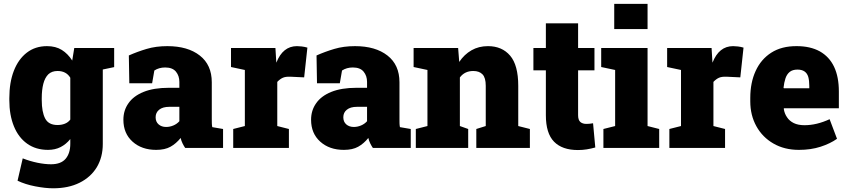

<svg xmlns="http://www.w3.org/2000/svg" viewBox="-20 -782 4488 1015"><path d="M583.5 -528.3V-427.2L523.4 -414.6V-21Q523.4 48.8 491.7 102.1Q459.5 154.8 400.6 184.1Q341.8 213.4 261.2 213.4Q219.7 213.4 166.5 203.1Q113.3 192.9 72.8 173.3L100.1 55.2Q138.7 70.3 178 78.4Q217.3 86.4 249.5 86.4Q302.2 86.4 326.9 57.4Q351.6 28.3 351.6 -22V-46.9Q329.6 -19.5 300.5 -4.6Q271.5 10.3 233.9 10.3Q169.4 10.3 123.5 -22.5Q77.6 -55.2 53.5 -114.5Q29.3 -173.8 29.3 -252.9V-263.2Q29.3 -346.2 53.2 -407.7Q77.1 -469.2 121.8 -503.7Q166.5 -538.1 228.5 -538.1Q274.4 -538.1 306.6 -518.1Q338.9 -498 361.8 -461.9L372.6 -528.3ZM351.6 -149.9V-371.1Q330.1 -406.7 284.2 -406.7Q253.9 -406.7 235.4 -389.2Q217.3 -371.1 209 -338.9Q200.7 -306.6 200.7 -263.2V-252.9Q200.7 -189.9 218.8 -155.5Q236.8 -121.1 284.2 -121.1Q305.7 -121.1 323.2 -128.2Q340.8 -135.3 351.6 -149.9Z M805.7 10.3Q729 10.3 680.7 -33.2Q632.3 -76.7 632.3 -148.9Q632.3 -198.7 659.2 -236.3Q685.5 -274.4 739 -296.1Q792.5 -317.9 873 -317.9H928.2V-349.1Q928.2 -380.9 910.2 -403.1Q892.1 -425.3 853 -425.3Q820.3 -425.3 795.9 -409.2L784.2 -341.8H663.6L661.1 -488.8Q706.1 -508.8 755.1 -523.4Q804.2 -538.1 864.7 -538.1Q972.7 -538.1 1036.1 -488.5Q1099.6 -439 1099.6 -347.2V-152.3Q1099.6 -141.1 1099.9 -130.4Q1100.1 -119.6 1102.1 -109.9L1159.2 -100.1V0H959Q952.6 -8.8 945.3 -23.4Q938 -38.1 935.1 -52.7Q911.1 -22.9 881.3 -6.3Q851.6 10.3 805.7 10.3ZM858.4 -110.8Q877 -110.8 895.8 -118.4Q914.6 -126 928.2 -141.1V-217.3H875Q840.3 -217.3 821.5 -202.1Q802.7 -187 802.7 -162.1Q802.7 -138.2 818.4 -124.5Q834 -110.8 858.4 -110.8Z M1445.8 -115.7 1507.3 -100.1V0H1212.9V-100.1L1274.4 -115.7V-412.1L1201.2 -427.7V-528.3H1436L1439.9 -463.9L1440.9 -450.7Q1475.1 -538.1 1549.8 -538.1Q1560.5 -538.1 1575.2 -536.4Q1589.8 -534.7 1605 -530.3L1587.9 -373L1514.6 -376.5Q1489.3 -377.4 1474.9 -370.8Q1460.4 -364.3 1445.8 -349.1Z M1797.9 10.3Q1721.2 10.3 1672.9 -33.2Q1624.5 -76.7 1624.5 -148.9Q1624.5 -198.7 1651.4 -236.3Q1677.7 -274.4 1731.2 -296.1Q1784.7 -317.9 1865.2 -317.9H1920.4V-349.1Q1920.4 -380.9 1902.3 -403.1Q1884.3 -425.3 1845.2 -425.3Q1812.5 -425.3 1788.1 -409.2L1776.4 -341.8H1655.8L1653.3 -488.8Q1698.2 -508.8 1747.3 -523.4Q1796.4 -538.1 1856.9 -538.1Q1964.8 -538.1 2028.3 -488.5Q2091.8 -439 2091.8 -347.2V-152.3Q2091.8 -141.1 2092 -130.4Q2092.3 -119.6 2094.2 -109.9L2151.4 -100.1V0H1951.2Q1944.8 -8.8 1937.5 -23.4Q1930.2 -38.1 1927.2 -52.7Q1903.3 -22.9 1873.5 -6.3Q1843.8 10.3 1797.9 10.3ZM1850.6 -110.8Q1869.1 -110.8 1887.9 -118.4Q1906.7 -126 1920.4 -141.1V-217.3H1867.2Q1832.5 -217.3 1813.7 -202.1Q1794.9 -187 1794.9 -162.1Q1794.9 -138.2 1810.5 -124.5Q1826.2 -110.8 1850.6 -110.8Z M2411.1 -115.7 2455.1 -100.1V0H2178.2V-100.1L2239.7 -115.7V-412.1L2166.5 -427.7V-528.3H2401.9L2407.7 -454.6Q2434.1 -494.1 2472.4 -516.1Q2510.7 -538.1 2559.6 -538.1Q2633.8 -538.1 2676.8 -487.8Q2719.7 -437.5 2719.7 -328.1V-115.7L2781.2 -100.1V0H2498V-100.1L2547.9 -115.7V-328.6Q2547.9 -371.1 2530.8 -388.9Q2513.7 -406.7 2481.9 -406.7Q2436.5 -406.7 2411.1 -372.6Z M3035.2 11.2Q2952.1 11.2 2908.9 -33Q2865.7 -77.1 2865.7 -172.9V-410.2H2799.8V-528.3H2865.7V-658.7H3036.1V-528.3H3122.6V-410.2H3036.1V-173.3Q3036.1 -147.5 3047.9 -137.2Q3059.6 -127 3080.1 -127Q3088.9 -127 3097.7 -127.9Q3106.4 -128.9 3115.2 -130.4L3127 -2.4Q3104.5 3.9 3081.8 7.6Q3059.1 11.2 3035.2 11.2Z M3227.1 -628.4V-761.7H3403.3V-628.4ZM3403.3 -528.3V-115.7L3464.8 -100.1V0H3169.9V-100.1L3231.9 -115.7V-412.1L3158.2 -427.7V-528.3Z M3751.5 -115.7 3813 -100.1V0H3518.6V-100.1L3580.1 -115.7V-412.1L3506.8 -427.7V-528.3H3741.7L3745.6 -463.9L3746.6 -450.7Q3780.8 -538.1 3855.5 -538.1Q3866.2 -538.1 3880.9 -536.4Q3895.5 -534.7 3910.6 -530.3L3893.6 -373L3820.3 -376.5Q3794.9 -377.4 3780.5 -370.8Q3766.1 -364.3 3751.5 -349.1Z M4203.6 10.3Q4126.5 10.3 4068.4 -23.4Q4010.7 -56.6 3978.5 -114.7Q3946.3 -172.9 3946.3 -246.1V-264.2Q3946.3 -345.2 3974.6 -406.7Q4002.9 -468.8 4057.6 -503.7Q4112.3 -538.6 4191.9 -538.1Q4263.2 -538.1 4313.5 -510.7Q4414.6 -453.6 4414.6 -297.9V-209.5H4124L4123.5 -206.1Q4127 -181.6 4140.6 -162.1Q4153.3 -142.6 4176.3 -131.3Q4199.2 -120.1 4232.9 -120.1Q4297.4 -120.1 4365.7 -151.9L4404.8 -48.3Q4369.1 -22.9 4317.9 -6.3Q4266.6 10.3 4203.6 10.3ZM4122.1 -317.9 4124 -315.4H4258.3V-328.1Q4258.3 -355.5 4252.9 -375.5Q4241.2 -414.1 4195.8 -414.1Q4169.9 -414.1 4154.8 -401.9Q4139.6 -389.6 4132.3 -367.7Q4125 -345.7 4122.1 -317.9Z"/></svg>

Font: Suwannaphum Black
Style: Regular
Weight: 900
Designer: Danh Hong
Version: Version 8.002; ttfautohint (v1.8.3)